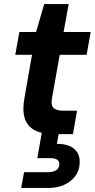

<svg xmlns="http://www.w3.org/2000/svg" viewBox="-20 -658 468 942"><path d="M247 0Q187 0 150.5 -19Q114 -38 101.5 -77.5Q89 -117 100 -177L137 -389H55L75 -501H157L197 -638H317L292 -501H425L405 -389H273L235 -176Q229 -141 243 -128Q257 -115 289 -115H358L338 0ZM84 264 98 187H212Q239 187 254.5 178Q270 169 271 149Q271 132 260 125Q249 118 226 118H163L185 -7H269L259 48Q290 47 316 56.5Q342 66 357 86.5Q372 107 371 141Q370 179 349 206.5Q328 234 294.5 249Q261 264 220 264Z"/></svg>

Font: DM Sans 17pt
Style: Bold Italic
Weight: 700
Italic angle: -10°
Version: Version 4.004;gftools[0.9.30]